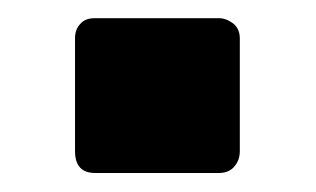

<svg xmlns="http://www.w3.org/2000/svg" viewBox="-20 -417 339 206"><path d="M60.5 -376Q60.5 -385.7 66.4 -391.6Q71.3 -397.5 82 -397.5Q127 -397.5 214.8 -397.5Q222.7 -397.5 230.5 -391.6Q237.3 -385.7 237.3 -376Q237.3 -335 237.3 -254.9Q237.3 -245.1 231.4 -238.3Q225.6 -231.4 214.8 -231.4Q170.9 -231.4 82 -231.4Q60.5 -231.4 60.5 -254.9Q60.5 -294.9 60.5 -376Z"/></svg>

Font: Cocogoose
Style: Regular
Weight: 400
Designer: Cosimo Lorenzo Pancini
Version: Version 1.000